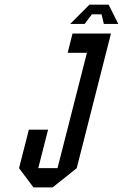

<svg xmlns="http://www.w3.org/2000/svg" viewBox="-20 -812 532 832"><path d="M450.8 -791.7 492.5 -708.3H430L420 -750H378.3L346.7 -708.3H284.2L367.5 -791.7ZM105 -250H188.3L145.8 -83.3H229.2L356.7 -583.3H273.3L294.2 -666.7H460.8L312.5 -83.3L208.3 0H125L62.5 -83.3Z"/></svg>

Font: Yulong
Style: Italic
Weight: 400
Italic angle: -14.25°
Designer: GGBotNet
Foundry: f0n7.com
Version: 1.00